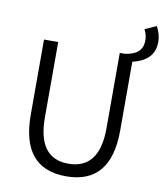

<svg xmlns="http://www.w3.org/2000/svg" viewBox="-98 -1000 940 1093"><g transform="rotate(10 371.5 -453.0)"><path d="M100 -297V-732H182V-296Q182 -60 358 -60Q538 -60 538 -296V-732H567Q669 -745 669 -826Q669 -860 653 -889L719 -919Q743 -876 743 -831Q743 -724 617 -695V-297Q617 13 358 13Q100 13 100 -297Z"/></g></svg>

Font: Source Han Sans CN Normal
Style: Regular
Weight: 350
Designer: Ryoko NISHIZUKA 西塚涼子 (kana, bopomofo & ideographs); Paul D. Hunt (Latin, Greek & Cyrillic); Sandoll Communications 산돌커뮤니
Foundry: Adobe
Version: Version 2.004;hotconv 1.0.118;makeotfexe 2.5.65603